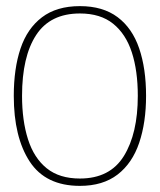

<svg xmlns="http://www.w3.org/2000/svg" viewBox="-20 -593 522 627"><path d="M241 14Q129 14 77 -65.5Q25 -145 25 -280Q25 -369 47 -434.5Q69 -500 117 -536.5Q165 -573 241 -573Q316 -573 364 -537Q412 -501 434.5 -435Q457 -369 457 -280Q457 -193 434.5 -126.5Q412 -60 364 -23Q316 14 241 14ZM241 -10Q339 -10 384.5 -83.5Q430 -157 430 -280Q430 -362 410.5 -422Q391 -482 349.5 -515.5Q308 -549 241 -549Q144 -549 98 -478.5Q52 -408 52 -280Q52 -199 71.5 -138Q91 -77 132.5 -43.5Q174 -10 241 -10Z"/></svg>

Font: Darker Grotesque Light Light
Style: Regular
Weight: 300
Version: Version 1.000;gftools[0.9.28]